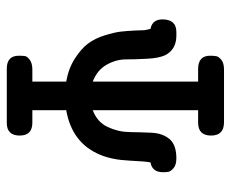

<svg xmlns="http://www.w3.org/2000/svg" viewBox="-77 -602 679 565"><g transform="rotate(90 262.5 -319.5)"><path d="M37.1 -458Q37.1 -499 74.2 -499H85Q125 -499 142.1 -466.8Q150.9 -448.7 152.8 -413.8Q154.8 -378.9 154.8 -350.3Q154.8 -321.8 170.4 -293.9Q186 -266.1 220.2 -252.9V-563H183.1Q144 -563 144 -598.1Q144 -610.4 145.5 -617.2Q147 -624 156.5 -631.6Q166 -639.2 185.1 -639.2H339.8Q378.9 -639.2 378.9 -601.1Q378.9 -563 340.8 -563H304.2V-252.9Q339.4 -266.1 353.8 -297.1Q368.2 -328.1 368.7 -361.1Q369.1 -394 370.6 -426Q372.1 -458 388.9 -478.5Q405.8 -499 445.8 -499Q464.8 -499 474.4 -491Q483.9 -482.9 485.4 -476.6Q486.8 -470.2 486.8 -460Q486.8 -427.7 458 -422.9Q455.1 -411.6 452.6 -360.4Q450.2 -309.1 435.1 -273.9Q400.9 -191.9 304.2 -174.8V-75.2H340.8Q378.9 -75.2 378.9 -38.1Q378.9 0 341.8 0H182.1Q144 0 144 -35.2Q144 -47.4 145 -53.7Q146 -60.1 156 -67.6Q166 -75.2 185.1 -75.2H220.2V-174.8Q181.2 -181.6 152.1 -200.4Q123 -219.2 107.9 -239.5Q92.8 -259.8 84 -288.3Q75.2 -316.9 73 -335.9Q70.8 -355 69.8 -378.4Q68.8 -401.9 68.8 -404.8Q66.9 -417 64.9 -422.9Q37.1 -428.2 37.1 -458Z"/></g></svg>

Font: CMU Typewriter Text
Style: Bold
Weight: 700
Version: Version 0.7.0